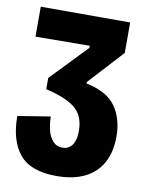

<svg xmlns="http://www.w3.org/2000/svg" viewBox="-78 -717 610 789"><g transform="rotate(10 227.0 -323.0)"><path d="M212 14Q104 14 57.5 -42Q11 -98 11 -201L147 -223Q147 -195 153.5 -167.5Q160 -140 175.5 -122.5Q191 -105 216 -105Q242 -105 256.5 -125.5Q271 -146 271 -183Q271 -247 232 -279Q193 -311 109 -330V-377L254 -528V-537L28 -535V-660H401V-533L268 -388V-382Q356 -364 391.5 -313Q427 -262 427 -188Q427 -91 371.5 -38.5Q316 14 212 14Z"/></g></svg>

Font: Bricolage Grotesque 12pt Condensed ExtraBold
Style: Regular
Weight: 800
Width: 3
Designer: Mathieu Triay
Foundry: Atelier Triay
Version: Version 1.001; ttfautohint (v1.8.4.7-5d5b);gftools[0.9.33.de